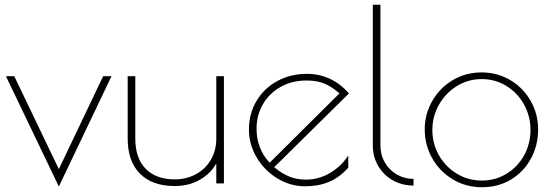

<svg xmlns="http://www.w3.org/2000/svg" viewBox="-20 -770 2316 806"><path d="M448 -450 227 13 5 -450H40L227 -60L413 -450Z M516 -188V-450H548V-188Q548 -106 591.5 -61.5Q635 -17 714 -17Q762 -17 802 -38.5Q842 -60 865 -99Q888 -138 888 -188V-450H920V0H888V-84Q865 -42 819 -15.5Q773 11 714 11Q619 11 567.5 -41Q516 -93 516 -188Z M1442 -117V-66Q1405 -25 1361 -6.5Q1317 12 1261 12Q1199 12 1144.5 -21Q1090 -54 1057.5 -109Q1025 -164 1025 -226Q1025 -293 1057 -346.5Q1089 -400 1144.5 -430Q1200 -460 1268 -460Q1372 -460 1445 -378L1131 -68Q1164 -41 1195 -28.5Q1226 -16 1265 -16Q1317 -16 1364 -43Q1411 -70 1442 -117ZM1112 -87 1405 -378Q1372 -407 1341 -419.5Q1310 -432 1267 -432Q1206 -432 1158.5 -405.5Q1111 -379 1084 -333Q1057 -287 1057 -229Q1057 -146 1112 -87Z M1545 -160V-750H1577V-160Q1577 -120 1595.5 -88Q1614 -56 1646 -37.5Q1678 -19 1716 -19V9Q1669 9 1630 -12.5Q1591 -34 1568 -73Q1545 -112 1545 -160Z M1763 -227Q1763 -291 1794.5 -346Q1826 -401 1880.5 -433.5Q1935 -466 2002 -466Q2068 -466 2122.5 -433.5Q2177 -401 2208 -346Q2239 -291 2239 -227Q2239 -160 2209 -104.5Q2179 -49 2125.5 -16.5Q2072 16 2003 16Q1935 16 1880 -17.5Q1825 -51 1794 -106.5Q1763 -162 1763 -227ZM2207 -225Q2207 -282 2180 -331Q2153 -380 2106 -409Q2059 -438 2002 -438Q1945 -438 1897.5 -408.5Q1850 -379 1822.5 -330Q1795 -281 1795 -224Q1795 -167 1822.5 -118.5Q1850 -70 1897.5 -41Q1945 -12 2003 -12Q2060 -12 2107 -41Q2154 -70 2180.5 -118.5Q2207 -167 2207 -225Z"/></svg>

Font: Poiret One
Style: Regular
Weight: 400
Designer: Denis Masharov (denis.masharov@gmail.com), Cyreal (Charset Expansion)
Foundry: Denis Masharov
Version: Version 1.101